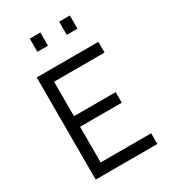

<svg xmlns="http://www.w3.org/2000/svg" viewBox="-218 -1024 1008 1133"><g transform="rotate(-30 286.0 -457.5)"><path d="M92 -696H512V-623H168V-388H452V-316H168V-73H512V0H92ZM171 -915H243V-825H171ZM371 -915H444V-825H371Z"/></g></svg>

Font: TitilliumText22L 400 wt
Style: 400 wt
Weight: 400
Designer: Campivisivi
Foundry: Campivisivi
Version: 1.000